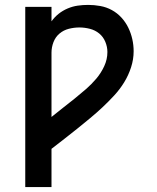

<svg xmlns="http://www.w3.org/2000/svg" viewBox="-20 -763 640 783"><path d="M83 0V-735H190V-676Q203 -694 219.5 -707Q236 -720 256 -728.5Q276 -737 297 -740Q318 -743 340 -743Q364 -743 389 -738.5Q414 -734 436 -722Q458 -710 475 -691.5Q492 -673 503 -650.5Q514 -628 519.5 -603.5Q525 -579 525 -554Q525 -521 514.5 -488.5Q504 -456 486.5 -427.5Q469 -399 446 -374Q423 -349 398.5 -326Q374 -303 348 -281.5Q322 -260 296 -239Q270 -218 243.5 -197.5Q217 -177 190 -156V0ZM190 -286Q213 -305 237 -323.5Q261 -342 284.5 -361Q308 -380 330.5 -399.5Q353 -419 372.5 -442Q392 -465 405 -493Q418 -521 418 -551Q418 -572 409.5 -592.5Q401 -613 384.5 -626.5Q368 -640 346.5 -645.5Q325 -651 304 -651Q282 -651 260.5 -645.5Q239 -640 222.5 -626Q206 -612 198 -591Q190 -570 190 -548Z"/></svg>

Font: Iosevka Semibold Extended
Style: Regular
Weight: 600
Width: 7
Monospace: yes
Designer: Belleve Invis
Foundry: Belleve Invis
Version: Version 32.5.0; ttfautohint (v1.8.4)